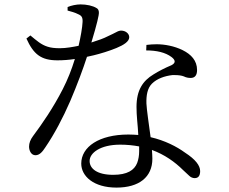

<svg xmlns="http://www.w3.org/2000/svg" viewBox="-20 -808 1040 872"><path d="M287 -760V-776C303 -783 327 -788 346 -788C373 -788 402 -782 419 -771C425 -768 428 -762 429 -754C430 -746 427 -732 422 -711C417 -690 408 -658 395 -615C427 -625 452 -634 469 -643C486 -651 499 -657 508 -662C517 -667 524 -669 530 -669C551 -669 567 -655 567 -639C567 -620 543 -604 509 -590C475 -576 435 -564 406 -557C391 -554 381 -551 375 -550C358 -497 331 -424 299 -349C266 -273 227 -199 186 -139C173 -119 160 -103 141 -103C121 -103 112 -125 112 -142C112 -158 118 -174 130 -190C171 -245 221 -317 265 -403C287 -446 305 -491 320 -540C293 -536 267 -534 241 -534C166 -534 132 -562 100 -633L118 -647C147 -623 167 -605 196 -596C211 -591 229 -589 252 -589C281 -589 312 -595 337 -600C346 -639 354 -683 355 -708C356 -729 351 -737 334 -744C321 -751 302 -756 287 -760ZM612 -121C612 -124 612 -128 612 -132C612 -136 612 -140 612 -143C585 -148 557 -151 526 -151C435 -151 387 -113 387 -77C387 -42 421 -14 494 -14C558 -14 590 -35 603 -68C609 -84 612 -102 612 -121ZM644 -579 645 -604C661 -606 677 -607 692 -607C727 -607 772 -599 810 -580C848 -561 875 -533 875 -490C875 -466 865 -454 846 -454C835 -454 825 -456 815 -461C805 -465 791 -467 774 -467C772 -467 770 -467 769 -467C767 -467 765 -467 763 -467C728 -463 693 -451 670 -428C649 -407 644 -374 645 -338C646 -323 648 -302 652 -273C656 -244 660 -215 664 -185C729 -170 783 -142 820 -115C868 -84 889 -56 889 -31C889 -10 881 1 864 1C855 1 846 -3 839 -10C832 -17 822 -26 811 -36C774 -73 727 -106 670 -127C671 -112 672 -99 672 -87C672 -4 612 44 509 44C405 44 349 -8 349 -65C349 -141 430 -197 563 -197C579 -197 595 -196 608 -195C607 -217 605 -239 603 -261C601 -283 600 -304 600 -323C600 -399 629 -441 677 -470C701 -485 728 -499 759 -512C780 -523 776 -536 759 -549C731 -570 691 -579 644 -579Z"/></svg>

Font: CJK Symbols
Style: Regular
Weight: 400
Designer: Ryoko NISHIZUKA 西塚涼子 (kana & ideographs); Frank Grießhammer (serif-style Latin); Paul D. Hunt (sans serif–style Latin); 
Foundry: Unicode
Version: Version 2.000;hotconv 1.1.0;makeotfexe 2.6.0